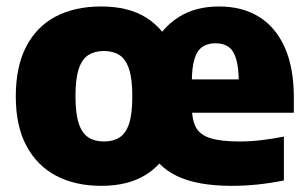

<svg xmlns="http://www.w3.org/2000/svg" viewBox="-20 -578 975 608"><path d="M300.5 10.5Q219 10.5 158.2 -21.2Q97.5 -53 63.8 -116Q30 -179 30 -272.5Q30 -367 62.8 -430.2Q95.5 -493.5 156 -525.5Q216.5 -557.5 300.5 -557.5Q386.5 -557.5 442.5 -522.5Q498.5 -487.5 525.8 -423.8Q553 -360 553 -273.5Q553 -185.5 524.8 -121.8Q496.5 -58 440.5 -23.8Q384.5 10.5 300.5 10.5ZM309 -130Q338.5 -130 358.5 -142.8Q378.5 -155.5 388.8 -186.5Q399 -217.5 399 -272.5Q399 -328.5 388.5 -359.8Q378 -391 358 -403.8Q338 -416.5 309 -416.5Q280.5 -416.5 260.2 -404Q240 -391.5 229.5 -360.2Q219 -329 219 -273.5Q219 -218 229.5 -186.8Q240 -155.5 260 -142.8Q280 -130 309 -130ZM714 10.5Q606 10.5 541.2 -20.2Q476.5 -51 447.8 -114.2Q419 -177.5 419 -275L435 -288.5Q435 -367.5 463.2 -428.2Q491.5 -489 544.8 -523.2Q598 -557.5 673.5 -557.5Q748 -557.5 801 -524.2Q854 -491 882.2 -426.8Q910.5 -362.5 910.5 -269V-221H556.5V-326.5H764.5L736 -317Q736 -363.5 728 -390.8Q720 -418 703.8 -429.5Q687.5 -441 662.5 -441Q637.5 -441 620.8 -429.5Q604 -418 595.8 -391Q587.5 -364 587.5 -318V-241Q587.5 -199.5 600.2 -175.2Q613 -151 646 -140.5Q679 -130 740 -130Q772.5 -130 808.2 -134.2Q844 -138.5 879 -145.5V-6.5Q833.5 2.5 793.2 6.5Q753 10.5 714 10.5Z"/></svg>

Font: Encode Sans Condensed Thin ExtraBold
Style: Regular
Weight: 800
Version: Version 3.002